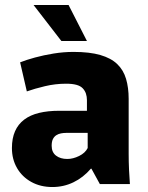

<svg xmlns="http://www.w3.org/2000/svg" viewBox="-20 -741 594 773"><path d="M191 12Q143 12 106 -8.5Q69 -29 48.5 -64.5Q28 -100 28 -145Q28 -184 40.5 -212.5Q53 -241 77.5 -259.5Q102 -278 137.5 -286.5Q173 -295 218 -295H330V-338Q330 -352 326 -364Q322 -376 313 -385.5Q304 -395 287.5 -399.5Q271 -404 246 -404Q203 -404 161 -394Q119 -384 88 -373L61 -490Q86 -500 121 -509.5Q156 -519 196 -525.5Q236 -532 276 -532Q341 -532 384 -519.5Q427 -507 452 -483Q477 -459 487.5 -423.5Q498 -388 498 -343V-122Q498 -90 499.5 -57Q501 -24 503 0H382L348 -62H346Q315 -26 275.5 -7Q236 12 191 12ZM251 -101Q274 -101 298.5 -113Q323 -125 333 -145V-206H247Q236 -206 225.5 -204Q215 -202 206.5 -196.5Q198 -191 193 -181Q188 -171 188 -154Q188 -128 205.5 -114.5Q223 -101 251 -101ZM227 -576 115 -721H256L330 -576Z"/></svg>

Font: Murecho Thin
Style: Bold
Weight: 700
Version: Version 1.010